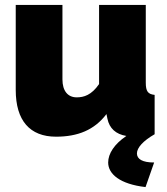

<svg xmlns="http://www.w3.org/2000/svg" viewBox="-20 -546 679 781"><path d="M607 115C559 115 537 101 537 78C537 55 562 27 609 0V-160C582 -163 573 -174 573 -210V-526H383V-204C352 -159 321 -150 292 -150C256 -150 234 -176 234 -223V-526H44V-180C44 -56 101 10 208 10C296 10 364 -17 413 -82L417 -63C425 -24 451 0 494 7C445 40 420 79 420 115C420 162 468 203 572 215Z"/></svg>

Font: Raleway Black
Style: Regular
Weight: 900
Designer: Matt McInerney, Pablo Impallari, Rodrigo Fuenzalida
Foundry: Matt McInerney, Pablo Impallari, Rodrigo Fuenzalida
Version: Version 3.000g; ttfautohint (v1.5) -l 8 -r 28 -G 28 -x 14 -D